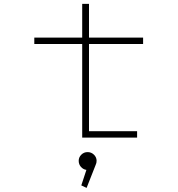

<svg xmlns="http://www.w3.org/2000/svg" viewBox="-20 -688 890 960"><path d="M425 -32H665.5V0H391V-468H151.5V-500H391V-668.5H425V-500H695.5V-468H425ZM463 116Q463 127 458.5 136L413 251.5L386.5 239L412 161.5Q395.5 159 384.5 146.2Q373.5 133.5 373.5 116Q373.5 98.5 386.5 85.5Q399.5 72.5 418 72.5Q436.5 72.5 449.8 85.5Q463 98.5 463 116Z"/></svg>

Font: League Mono Wide Thin
Style: Regular
Weight: 100
Width: 8
Designer: Tyler Finck
Foundry: The League of Moveable Type / Tyler Finck
Version: Version 2.210